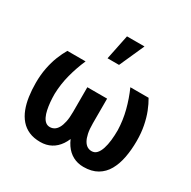

<svg xmlns="http://www.w3.org/2000/svg" viewBox="-172 -941 1111 1117"><g transform="rotate(30 383.0 -382.5)"><path d="M533.7 -528.3H656.2Q674.3 -498 689.2 -460Q704.1 -421.9 713.1 -375.7Q722.2 -329.6 722.2 -275.4Q722.2 -216.3 712.4 -164.6Q702.6 -112.8 680.4 -73.5Q658.2 -34.2 620.6 -12.2Q583 9.8 528.3 9.8Q488.8 9.8 457.3 -7.1Q425.8 -23.9 403.3 -56.6Q380.9 -89.4 368.9 -137.2Q356.9 -185.1 356.9 -247.6V-403.3H449.7V-237.8Q449.7 -197.8 455.6 -170.4Q461.4 -143.1 471.4 -126Q481.4 -108.9 494.6 -101.1Q507.8 -93.3 523.4 -93.3Q543.9 -93.3 557.6 -108.2Q571.3 -123 579.6 -148.7Q587.9 -174.3 591.6 -207Q595.2 -239.7 595.2 -275.4Q593.3 -340.8 576.9 -404.3Q560.5 -467.8 533.7 -528.3ZM110.4 -528.3H232.9Q206.5 -467.8 189.9 -404.3Q173.3 -340.8 171.4 -275.4Q171.4 -247.1 173.8 -220.2Q176.3 -193.4 181.2 -170.7Q186 -147.9 194.3 -130.4Q202.6 -112.8 214.6 -103Q226.6 -93.3 243.2 -93.3Q258.8 -93.3 272 -101.1Q285.2 -108.9 295.2 -126Q305.2 -143.1 311 -170.4Q316.9 -197.8 316.9 -237.8V-403.3H409.7V-247.6Q409.7 -185.1 397.7 -137.2Q385.7 -89.4 363.5 -56.6Q341.3 -23.9 309.8 -7.1Q278.3 9.8 238.3 9.8Q194.3 9.8 161.9 -4.4Q129.4 -18.6 106.7 -44.9Q84 -71.3 70.3 -106.9Q56.6 -142.6 50.5 -185.5Q44.4 -228.5 44.4 -275.4Q44.4 -329.6 53.5 -375.7Q62.5 -421.9 77.6 -460Q92.8 -498 110.4 -528.3ZM334.5 -607.9 368.7 -774.9H486.3L411.6 -607.9Z"/></g></svg>

Font: Roboto SemiCondensed SemiBold
Style: Regular
Weight: 600
Width: 4
Designer: Christian Robertson
Foundry: Google
Version: Version 3.009; 2024